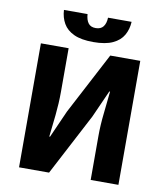

<svg xmlns="http://www.w3.org/2000/svg" viewBox="-91 -918 858 994"><g transform="rotate(10 338.0 -421.5)"><path d="M76.8 0V-651.8H222.6V-421.5Q222.6 -363.7 216 -299.7Q209.3 -235.8 203.3 -184.1H207.3L271 -327.4L441.4 -651.8H599.2V0H453.4V-231.1Q453.4 -289.4 460.6 -351.9Q467.7 -414.4 472.8 -467.7H468.8L405 -324.9L234.6 0ZM342.1 -705.4Q278.3 -705.4 240.1 -723.3Q201.9 -741.1 184.1 -772.3Q166.3 -803.4 164.3 -842.9H288.3Q290.3 -813 302.8 -795.9Q315.3 -778.8 342.1 -778.8Q368.9 -778.8 382 -795.9Q395 -813 396 -842.9H519.9Q517.9 -803.4 500.1 -772.3Q482.4 -741.1 444.2 -723.3Q406 -705.4 342.1 -705.4Z"/></g></svg>

Font: Source Sans 3 Variable
Style: Regular
Weight: 200
Designer: Paul D. Hunt
Foundry: Adobe Systems Incorporated
Version: Version 3.026